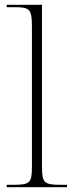

<svg xmlns="http://www.w3.org/2000/svg" viewBox="-20 -780 307 800"><path d="M8 0H259V-10H234C163 -10 155 -18 155 -86V-760H8V-750H43C102 -750 113 -742 113 -672V-85C113 -18 105 -10 35 -10H8Z"/></svg>

Font: Noto Serif Display ExtraLight
Style: Regular
Weight: 200
Designer: Monotype Design Team
Foundry: Monotype Imaging Inc.
Version: Version 2.009